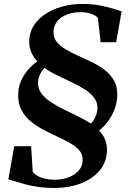

<svg xmlns="http://www.w3.org/2000/svg" viewBox="-20 -840 644 956"><path d="M512.5 -90.5Q512 -49 492.8 -15Q473.5 19 438.2 44Q403 69 354.5 82.5Q306 96 247 96Q206 96 170.5 90.8Q135 85.5 106 77.8Q77 70 55.5 63Q34 56 21.5 53L51 -112H135L143 15Q150 26 166 35.2Q182 44.5 204 49.8Q226 55 252 55Q289 55 320.8 43.2Q352.5 31.5 372 9.5Q391.5 -12.5 391.5 -44Q392 -71.5 374.8 -91.5Q357.5 -111.5 328.5 -127.8Q299.5 -144 265 -160Q230.5 -176 196.2 -194Q162 -212 133.2 -235.5Q104.5 -259 87.2 -291.5Q70 -324 70.5 -368Q71 -406 84.8 -437.2Q98.5 -468.5 120 -493Q141.5 -517.5 165.5 -534.5Q146.5 -555 136 -579.2Q125.5 -603.5 125.5 -634Q126 -676.5 147 -710.8Q168 -745 204.8 -769.5Q241.5 -794 289 -807.2Q336.5 -820.5 390 -820.5Q437.5 -820.5 476.5 -813Q515.5 -805.5 543.5 -796.8Q571.5 -788 585.5 -783.5L558.5 -630H481L467.5 -750Q463 -757.5 450.8 -764.2Q438.5 -771 420.5 -775.2Q402.5 -779.5 380 -779.5Q354 -779.5 330.5 -773.2Q307 -767 288.2 -754.8Q269.5 -742.5 258.2 -724.2Q247 -706 246.5 -682.5Q245.5 -652.5 262.5 -631.2Q279.5 -610 308 -593.5Q336.5 -577 370.8 -561.8Q405 -546.5 439.2 -529.8Q473.5 -513 501.8 -491.2Q530 -469.5 547.2 -439.5Q564.5 -409.5 564 -368Q563.5 -330.5 550.8 -296.8Q538 -263 517.5 -235.5Q497 -208 473.5 -190Q493 -169.5 503 -145.5Q513 -121.5 512.5 -90.5ZM465 -303Q465.5 -332.5 446.8 -355.8Q428 -379 397.5 -397.8Q367 -416.5 331.2 -433.2Q295.5 -450 261.5 -466.5Q227.5 -483 202 -502Q188.5 -488 179 -468.8Q169.5 -449.5 169.5 -427.5Q169 -398 186.5 -374.5Q204 -351 233.2 -331.8Q262.5 -312.5 297.8 -295.2Q333 -278 368.2 -260.8Q403.5 -243.5 433 -224.5Q446.5 -239 455.8 -260Q465 -281 465 -303Z"/></svg>

Font: Merriweather 96pt
Style: Bold Italic
Weight: 700
Italic angle: -7.8°
Version: Version 2.101